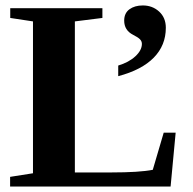

<svg xmlns="http://www.w3.org/2000/svg" viewBox="-20 -685 707 705"><path d="M356 -619.1 254.9 -606.4V-51.8H388.2Q492.2 -51.8 541 -61.5L581.1 -197.8H625L606.4 0H17.1V-35.6L101.1 -48.8V-606.4L17.6 -619.1V-654.8H356ZM588.9 -583Q588.9 -518.6 544.7 -473.4Q500.5 -428.2 414.1 -405.3V-444.3Q453.1 -456.1 477.1 -478.3Q501 -500.5 501 -523.9Q501 -533.7 493.7 -541Q486.3 -548.3 468.8 -557.1Q436 -573.7 436 -609.4Q436 -636.7 455.3 -650.9Q474.6 -665 504.4 -665Q539.6 -665 564.2 -642.6Q588.9 -620.1 588.9 -583Z"/></svg>

Font: Liberation Serif
Style: Bold
Weight: 700
Designer: Steve Matteson
Foundry: Ascender Corporation
Version: Version 2.1.5